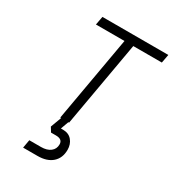

<svg xmlns="http://www.w3.org/2000/svg" viewBox="-216 -767 1038 1153"><g transform="rotate(30 303.0 -191.0)"><path d="M606 -650 595 -591H397L293 0H288L268 55H283Q323 55 345 81.5Q367 108 367 146Q367 203 330.5 235.5Q294 268 229 268H129L139 211H220Q261 211 285 192.5Q309 174 309 142Q309 106 263 106H229L210 75L238 0H232L336 -591H138L149 -650Z"/></g></svg>

Font: Overused Grotesk Book
Style: Italic
Weight: 350
Italic angle: -10°
Version: Version 0.003